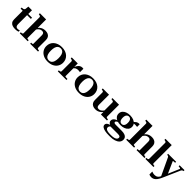

<svg xmlns="http://www.w3.org/2000/svg" viewBox="510 -2775 5047 5047"><g transform="rotate(45 3033.5 -252.0)"><path d="M8 -474V-514H12Q41 -514 61 -519.5Q81 -525 93 -538Q105 -551 107 -574L142 -518H390V-474ZM250 -144Q250 -105 260 -82.5Q270 -60 288.5 -50.5Q307 -41 332 -41Q355 -41 373.5 -47Q392 -53 400 -56V-9Q390 -5 374 -0.5Q358 4 336.5 7Q315 10 289 10Q230 10 184 -5.5Q138 -21 112.5 -58Q87 -95 87 -155V-512L101 -517L115 -656H250Z M684 -747V-51Q684 -47 693 -44Q702 -41 715 -39.5Q728 -38 742 -38H746V0H452V-38H457Q475 -38 489.5 -41Q504 -44 512.5 -51.5Q521 -59 521 -73V-665Q521 -678 515.5 -686Q510 -694 498 -699Q486 -704 467 -706L452 -708V-747ZM1131 0H837V-38H842Q854 -38 867.5 -39Q881 -40 890 -42.5Q899 -45 899 -49V-366Q899 -400 890.5 -421Q882 -442 865 -451.5Q848 -461 820 -461Q789 -461 762 -448Q735 -435 712 -410Q689 -385 667 -349L661 -402Q686 -442 718 -470Q750 -498 790.5 -513Q831 -528 881 -528Q936 -528 977 -509.5Q1018 -491 1040.5 -453.5Q1063 -416 1063 -359V-73Q1063 -59 1071 -51.5Q1079 -44 1093.5 -41Q1108 -38 1125 -38H1131Z M1805 -258Q1805 -181 1766.5 -120Q1728 -59 1658 -24.5Q1588 10 1493 10Q1399 10 1329 -24.5Q1259 -59 1220.5 -120Q1182 -181 1182 -258Q1182 -317 1204 -366.5Q1226 -416 1267 -452Q1308 -488 1365 -508Q1422 -528 1493 -528Q1564 -528 1621.5 -508.5Q1679 -489 1720 -452.5Q1761 -416 1783 -366.5Q1805 -317 1805 -258ZM1351 -259Q1351 -186 1367 -136Q1383 -86 1414.5 -60.5Q1446 -35 1493 -35Q1542 -35 1573 -60.5Q1604 -86 1620 -136Q1636 -186 1636 -259Q1636 -332 1620 -382Q1604 -432 1573 -457.5Q1542 -483 1493 -483Q1446 -483 1414.5 -457.5Q1383 -432 1367 -382Q1351 -332 1351 -259Z M2293 -523V-395Q2285 -397 2274 -399Q2263 -401 2249.5 -402Q2236 -403 2220 -403Q2198 -403 2178 -398.5Q2158 -394 2140.5 -384.5Q2123 -375 2108 -358.5Q2093 -342 2080 -318L2078 -357Q2096 -406 2120 -444.5Q2144 -483 2176.5 -505Q2209 -527 2254 -527Q2267 -527 2277 -526Q2287 -525 2293 -523ZM1866 0V-38H1871Q1898 -38 1916.5 -45Q1935 -52 1935 -73V-436Q1935 -450 1929 -458Q1923 -466 1911.5 -470.5Q1900 -475 1881 -478L1866 -480V-518H2090V-364L2098 -368V-52Q2098 -47 2108.5 -44Q2119 -41 2135 -39.5Q2151 -38 2167 -38H2187V0Z M2967 -258Q2967 -181 2928.5 -120Q2890 -59 2820 -24.5Q2750 10 2655 10Q2561 10 2491 -24.5Q2421 -59 2382.5 -120Q2344 -181 2344 -258Q2344 -317 2366 -366.5Q2388 -416 2429 -452Q2470 -488 2527 -508Q2584 -528 2655 -528Q2726 -528 2783.5 -508.5Q2841 -489 2882 -452.5Q2923 -416 2945 -366.5Q2967 -317 2967 -258ZM2513 -259Q2513 -186 2529 -136Q2545 -86 2576.5 -60.5Q2608 -35 2655 -35Q2704 -35 2735 -60.5Q2766 -86 2782 -136Q2798 -186 2798 -259Q2798 -332 2782 -382Q2766 -432 2735 -457.5Q2704 -483 2655 -483Q2608 -483 2576.5 -457.5Q2545 -432 2529 -382Q2513 -332 2513 -259Z M3252 -518V-153Q3252 -119 3260 -97.5Q3268 -76 3284.5 -66.5Q3301 -57 3327 -57Q3356 -57 3382 -69.5Q3408 -82 3432 -107Q3456 -132 3477 -169L3486 -120Q3461 -79 3429 -50Q3397 -21 3356.5 -5.5Q3316 10 3267 10Q3213 10 3172.5 -9Q3132 -28 3110 -65.5Q3088 -103 3088 -158V-436Q3088 -456 3076 -465Q3064 -474 3034 -478L3019 -480V-518ZM3624 -518V-76Q3624 -62 3631 -54Q3638 -46 3651 -43Q3664 -40 3683 -39H3693V0H3468V-110L3460 -111V-435Q3460 -456 3445.5 -465.5Q3431 -475 3401 -478L3378 -480V-518Z M4372 -441Q4333 -446 4302 -446.5Q4271 -447 4247.5 -442Q4224 -437 4207 -422L4197 -438Q4213 -463 4231.5 -483Q4250 -503 4271.5 -516.5Q4293 -530 4318 -535.5Q4343 -541 4372 -538ZM4029 -164Q3956 -164 3899.5 -186Q3843 -208 3811.5 -248.5Q3780 -289 3780 -345Q3780 -401 3812 -442Q3844 -483 3900 -505.5Q3956 -528 4029 -528Q4103 -528 4159 -505.5Q4215 -483 4247 -442Q4279 -401 4279 -345Q4279 -289 4247 -248.5Q4215 -208 4159 -186Q4103 -164 4029 -164ZM4029 -207Q4058 -207 4079.5 -221.5Q4101 -236 4113.5 -266Q4126 -296 4126 -344Q4126 -392 4114 -422.5Q4102 -453 4080.5 -468.5Q4059 -484 4029 -484Q4001 -484 3979 -468.5Q3957 -453 3945 -422.5Q3933 -392 3933 -344Q3933 -297 3945.5 -266.5Q3958 -236 3979.5 -221.5Q4001 -207 4029 -207ZM4006 243Q3923 243 3859.5 230.5Q3796 218 3760 191.5Q3724 165 3724 122Q3724 95 3741.5 73.5Q3759 52 3795.5 36Q3832 20 3889 9L3906 29Q3879 39 3863 52.5Q3847 66 3840 81.5Q3833 97 3833 114Q3833 140 3851 159Q3869 178 3909.5 188Q3950 198 4015 198H4044Q4108 198 4151 186Q4194 174 4215.5 152Q4237 130 4237 100Q4237 73 4216.5 59.5Q4196 46 4143 46H3859V34Q3827 23 3805.5 8Q3784 -7 3773.5 -27Q3763 -47 3763 -71Q3763 -102 3779.5 -127Q3796 -152 3826.5 -171Q3857 -190 3899 -203L3943 -186Q3919 -177 3902 -166.5Q3885 -156 3876.5 -145Q3868 -134 3868 -119Q3868 -100 3886.5 -91.5Q3905 -83 3943 -83H4155Q4224 -83 4269 -67Q4314 -51 4336 -21Q4358 9 4358 53Q4358 115 4317.5 157.5Q4277 200 4207.5 221.5Q4138 243 4050 243Z M4640 -747V-51Q4640 -47 4649 -44Q4658 -41 4671 -39.5Q4684 -38 4698 -38H4702V0H4408V-38H4413Q4431 -38 4445.5 -41Q4460 -44 4468.5 -51.5Q4477 -59 4477 -73V-665Q4477 -678 4471.5 -686Q4466 -694 4454 -699Q4442 -704 4423 -706L4408 -708V-747ZM5087 0H4793V-38H4798Q4810 -38 4823.5 -39Q4837 -40 4846 -42.5Q4855 -45 4855 -49V-366Q4855 -400 4846.5 -421Q4838 -442 4821 -451.5Q4804 -461 4776 -461Q4745 -461 4718 -448Q4691 -435 4668 -410Q4645 -385 4623 -349L4617 -402Q4642 -442 4674 -470Q4706 -498 4746.5 -513Q4787 -528 4837 -528Q4892 -528 4933 -509.5Q4974 -491 4996.5 -453.5Q5019 -416 5019 -359V-73Q5019 -59 5027 -51.5Q5035 -44 5049.5 -41Q5064 -38 5081 -38H5087Z M5354 -747V-73Q5354 -52 5371.5 -45Q5389 -38 5417 -38H5422V0H5121V-38H5127Q5154 -38 5172 -45Q5190 -52 5190 -73V-665Q5190 -678 5184.5 -686Q5179 -694 5167 -699Q5155 -704 5136 -706L5121 -708V-747Z M5833 -105 5790 -30 5743 44 5511 -449Q5505 -462 5497 -469Q5489 -476 5477.5 -478.5Q5466 -481 5451 -481H5449V-518H5746V-481H5744Q5727 -481 5709.5 -480Q5692 -479 5680.5 -477.5Q5669 -476 5669 -472ZM5800 2Q5773 65 5746.5 109.5Q5720 154 5692.5 180.5Q5665 207 5634.5 219.5Q5604 232 5567 232Q5539 232 5518 226Q5497 220 5485 213V106Q5492 108 5506 113.5Q5520 119 5540 124Q5560 129 5586 129Q5613 129 5636 123Q5659 117 5680 101.5Q5701 86 5720.5 56Q5740 26 5760 -21L5784 -72L5949 -458Q5949 -465 5939 -470Q5929 -475 5913.5 -478Q5898 -481 5880 -481H5876V-518H6057V-481H6054Q6040 -481 6028.5 -476.5Q6017 -472 6008.5 -462.5Q6000 -453 5992 -435Z"/></g></svg>

Font: Roboto Serif 120pt Expanded SemiBold
Style: Regular
Weight: 600
Width: 7
Designer: Greg Gazdowicz
Foundry: Commercial Type
Version: Version 1.008